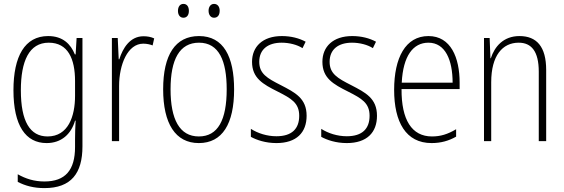

<svg xmlns="http://www.w3.org/2000/svg" viewBox="-20 -724 2894 985"><path d="M227 -539C107 -539 49 -435 49 -261C49 -79 112 10 219 10C295 10 345 -36 365 -105H368C366 -67 365 -41 365 -10V30C365 149 315 207 208 207C155 207 112 193 71 170V209C109 229 153 241 208 241C345 241 403 165 403 27V-529H373L368 -445H364C343 -497 303 -539 227 -539ZM230 -505C329 -505 365 -422 365 -308V-232C365 -127 330 -24 224 -24C134 -24 87 -101 87 -261C87 -410 129 -505 230 -505Z M716 -538C647 -538 610 -477 592 -420H589L584 -529H554V0H591V-283C591 -393 635 -500 715 -500C733 -500 750 -496 763 -491L771 -527C754 -535 735 -538 716 -538Z M893 -668C893 -648 903 -633 921 -633C939 -633 949 -647 949 -668C949 -690 939 -704 921 -704C903 -704 893 -689 893 -668ZM1050 -669C1050 -648 1061 -633 1078 -633C1097 -633 1107 -647 1107 -669C1107 -690 1096 -704 1078 -704C1061 -704 1050 -689 1050 -669ZM1181 -265C1181 -433 1127 -539 1001 -539C879 -539 817 -442 817 -266C817 -90 880 10 1000 10C1121 10 1181 -89 1181 -265ZM855 -266C855 -419 901 -505 1001 -505C1104 -505 1143 -411 1143 -266C1143 -108 1098 -24 1000 -24C901 -24 855 -112 855 -266Z M1553 -130C1553 -220 1494 -249 1421 -287C1350 -323 1310 -346 1310 -407C1310 -471 1355 -505 1425 -505C1463 -505 1504 -495 1532 -477L1548 -510C1515 -528 1473 -539 1426 -539C1327 -539 1273 -484 1273 -407C1273 -323 1329 -292 1405 -254C1474 -219 1515 -196 1515 -130C1515 -64 1478 -25 1398 -25C1350 -25 1303 -40 1267 -63V-22C1296 -6 1342 10 1398 10C1501 10 1553 -44 1553 -130Z M1914 -130C1914 -220 1855 -249 1782 -287C1711 -323 1671 -346 1671 -407C1671 -471 1716 -505 1786 -505C1824 -505 1865 -495 1893 -477L1909 -510C1876 -528 1834 -539 1787 -539C1688 -539 1634 -484 1634 -407C1634 -323 1690 -292 1766 -254C1835 -219 1876 -196 1876 -130C1876 -64 1839 -25 1759 -25C1711 -25 1664 -40 1628 -63V-22C1657 -6 1703 10 1759 10C1862 10 1914 -44 1914 -130Z M2178 -539C2060 -539 2002 -427 2002 -263C2002 -98 2062 10 2194 10C2243 10 2283 -2 2320 -23V-61C2276 -35 2240 -24 2196 -24C2092 -24 2039 -110 2040 -267H2338V-300C2338 -428 2293 -539 2178 -539ZM2178 -505C2265 -505 2302 -415 2302 -300H2041C2048 -437 2099 -505 2178 -505Z M2645 -539C2562 -539 2517 -484 2498 -425H2496L2492 -529H2463V0H2500V-302C2500 -439 2558 -505 2641 -505C2706 -505 2744 -461 2744 -356V0H2782V-365C2782 -485 2733 -539 2645 -539Z"/></svg>

Font: Noto Sans Gurmukhi Condensed ExtraLight
Style: Regular
Weight: 200
Width: 3
Designer: Jelle Bosma - Monotype Design Team
Foundry: Monotype Imaging Inc.
Version: Version 2.004